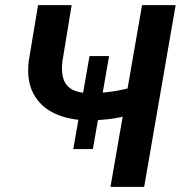

<svg xmlns="http://www.w3.org/2000/svg" viewBox="-20 -731 707 751"><path d="M406.7 -511.7 343.3 -147.9H266.6L330.1 -511.7ZM128.9 -710.9H260.3L224.1 -491.2Q219.2 -450.2 228 -422.9Q236.8 -395.5 261 -381.6Q285.2 -367.7 326.7 -366.7Q349.1 -366.2 371.8 -367.9Q394.5 -369.6 417 -372.8Q439.5 -376 461.7 -380.9Q483.9 -385.7 505.4 -391.6L495.1 -285.2Q474.1 -277.8 452.6 -272.9Q431.2 -268.1 408.7 -265.4Q386.2 -262.7 364 -261.5Q341.8 -260.3 320.3 -260.7Q248 -261.7 193.4 -287.4Q138.7 -313 111.1 -364Q83.5 -415 92.3 -491.7ZM535.6 -710.9H667L543.9 0H412.1Z"/></svg>

Font: Roboto SemiBold
Style: Italic
Weight: 600
Designer: Christian Robertson
Foundry: Google
Version: Version 3.009; 2024